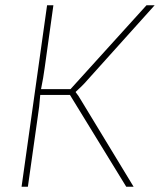

<svg xmlns="http://www.w3.org/2000/svg" viewBox="-20 -710 608 730"><path d="M268 -361V-359Q278 -347 287 -331L488 0H460L246 -349H133Q130 -305 123 -262L86 0H62L159 -690H183L150 -453Q145 -415 136 -371H248L537 -690H568L301 -393Q293 -384 268 -361Z"/></svg>

Font: Exo 2.0 Thin
Style: Italic
Weight: 250
Italic angle: -8°
Designer: Natanael Gama
Version: Version 1.001;PS 001.001;hotconv 1.0.70;makeotf.lib2.5.58329